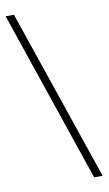

<svg xmlns="http://www.w3.org/2000/svg" viewBox="-104 -837 602 1064"><g transform="rotate(-10 197.0 -305.0)"><path d="M336 177H384L55 -787H8Z"/></g></svg>

Font: Noto Sans CJK SC Light
Style: Regular
Weight: 300
Designer: Ryoko NISHIZUKA 西塚涼子 (kana, bopomofo & ideographs); Paul D. Hunt (Latin, Greek & Cyrillic); Sandoll Communications 산돌커뮤니
Foundry: Adobe
Version: Version 2.004;hotconv 1.0.118;makeotfexe 2.5.65603